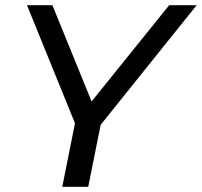

<svg xmlns="http://www.w3.org/2000/svg" viewBox="-20 -720 778 740"><path d="M738 -700H632L333 -329L182 -700H84L269 -245L220 0H320L368 -239Z"/></svg>

Font: AWKNG-Font Medium
Style: Italic
Weight: 500
Italic angle: -11.3°
Designer: Awakening Church
Foundry: Awakening Church
Version: Version 1.700;PS 001.700;hotconv 1.0.88;makeotf.lib2.5.64775